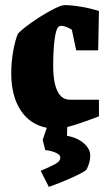

<svg xmlns="http://www.w3.org/2000/svg" viewBox="-20 -492 428 751"><path d="M254 -102H367V-37Q289 -7 243 5L242 39Q284 47 308.5 69Q333 91 333 116Q333 144 318 172Q308 182 260 203.5Q212 225 171 239L139 176Q180 159 198 148.5Q216 138 216 125Q216 114 199.5 106Q183 98 157 95L147 55L163 8Q97 -5 60.5 -61Q24 -117 24 -205Q24 -249 31.5 -291.5Q39 -334 50 -360Q63 -375 101.5 -402.5Q140 -430 179 -451Q218 -472 232 -472Q260 -472 298 -465.5Q336 -459 367 -449L364 -295H278L261 -376Q235 -391 220 -391Q213 -391 209 -387Q199 -379 193.5 -337Q188 -295 188 -231Q188 -172 204 -137Q220 -102 254 -102Z"/></svg>

Font: Grenze ExtraBold
Style: Regular
Weight: 800
Designer: Renata Polastri
Foundry: Omnibus-Type
Version: Version 1.002; ttfautohint (v1.8)